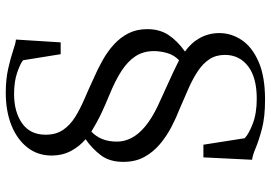

<svg xmlns="http://www.w3.org/2000/svg" viewBox="-160 -702 961 682"><g transform="rotate(-90 321.0 -361.5)"><path d="M147.5 -120 170.5 26.5Q185 41 221.8 55.2Q258.5 69.5 311 69.5Q386.5 69.5 426.5 38.5Q466.5 7.5 466.5 -43.5Q466.5 -75.5 451 -98.8Q435.5 -122 408.8 -139.8Q382 -157.5 347.5 -172.8Q313 -188 274.5 -204.5Q243.5 -216.5 210.8 -233.5Q178 -250.5 149.8 -274.2Q121.5 -298 104 -329.8Q86.5 -361.5 86.5 -404.5Q86.5 -454 110.8 -485.2Q135 -516.5 167 -538.5Q141 -560.5 125 -591Q109 -621.5 109 -659Q109 -708.5 137.5 -745Q166 -781.5 216.2 -801.8Q266.5 -822 332 -822Q380 -822 418.5 -813.2Q457 -804.5 483.2 -795.5Q509.5 -786.5 521 -786L511 -627H469L447.5 -760.5Q437.5 -769.5 405 -781Q372.5 -792.5 327.5 -792.5Q264 -792.5 223.5 -764Q183 -735.5 183 -680.5Q183 -644 199.8 -619Q216.5 -594 245.2 -576Q274 -558 309 -543Q344 -528 380.5 -511Q415.5 -496 447.5 -478Q479.5 -460 504.2 -437.2Q529 -414.5 543.5 -385.5Q558 -356.5 558 -319.5Q558 -275.5 537.2 -244Q516.5 -212.5 478.5 -185.5Q510 -163 527 -131.8Q544 -100.5 544 -63.5Q544 -20.5 519 16.5Q494 53.5 441.8 76.2Q389.5 99 307 99Q246 99 204.2 88Q162.5 77 136 65.8Q109.5 54.5 94 53L102.5 -120ZM282 -283.5Q300 -275 320.5 -265.8Q341 -256.5 363 -246.5Q385 -236.5 406.5 -226.5Q428 -216.5 447.5 -206.5Q466 -224 473 -248.5Q480 -273 480 -295.5Q480 -333 462 -360.8Q444 -388.5 409.8 -410.8Q375.5 -433 326.5 -453Q305 -462 287 -469.8Q269 -477.5 253.8 -485Q238.5 -492.5 224 -500.5Q209.5 -508.5 194 -518Q177 -502 167.8 -479.8Q158.5 -457.5 158.5 -426.5Q158.5 -401 171 -376.2Q183.5 -351.5 210.8 -328.2Q238 -305 282 -283.5Z"/></g></svg>

Font: Merriweather 120pt Light
Style: Regular
Weight: 300
Version: Version 2.100